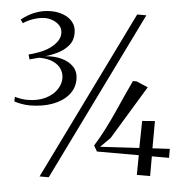

<svg xmlns="http://www.w3.org/2000/svg" viewBox="-58 -871 952 979"><g transform="rotate(5 418.0 -382.0)"><path d="M98.5 -305.5Q77.5 -305.5 55 -309.8Q32.5 -314 19 -319L20 -342.5Q33 -338.5 50.8 -335.5Q68.5 -332.5 82.5 -332.5Q137.5 -332.5 175.5 -351Q213.5 -369.5 233.2 -398.2Q253 -427 253 -457.5Q253 -482.5 239.8 -503.8Q226.5 -525 198.8 -538.2Q171 -551.5 127 -552Q123 -551 113.8 -548.8Q104.5 -546.5 94.8 -543.8Q85 -541 77.5 -539L70.5 -563.5Q82 -566 94 -570Q106 -574 120.5 -579Q169 -596.5 198.2 -625.5Q227.5 -654.5 227.5 -685.5Q227.5 -710.5 212.5 -726Q197.5 -741.5 176.5 -749Q155.5 -756.5 137 -756Q110 -755.5 80.5 -745.8Q51 -736 27.5 -720L15 -737.5Q29.5 -750 52 -763Q74.5 -776 103.5 -784.8Q132.5 -793.5 166 -793.5Q200.5 -793.5 230 -782Q259.5 -770.5 277.2 -748.2Q295 -726 295 -692.5Q295 -654.5 273 -628.5Q251 -602.5 218.5 -586.5Q186 -570.5 155 -562Q202 -567 240.5 -556.5Q279 -546 302 -521.5Q325 -497 325 -459Q325 -413 295.8 -378.2Q266.5 -343.5 215.2 -324.5Q164 -305.5 98.5 -305.5ZM604.5 -815H651.5L227.5 51H180.5ZM674 0 675 -101H461L444 -130.5Q470 -172.5 492.8 -217Q515.5 -261.5 535.8 -306.2Q556 -351 575 -393.8Q594 -436.5 612.5 -475H631L690.5 -450L524.5 -176L475 -126.5L674.5 -138L677 -276.5L742 -281.5L741.5 -142L830 -147V-101H742V0Z"/></g></svg>

Font: Merriweather 144pt Light
Style: Regular
Weight: 300
Version: Version 2.100